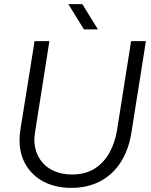

<svg xmlns="http://www.w3.org/2000/svg" viewBox="-20 -900 736 933"><path d="M326 13Q252 13 195.5 -15.5Q139 -44 107 -96.5Q75 -149 75 -219Q75 -231 76 -243.5Q77 -256 79 -269L148 -700H220L151 -262Q150 -252 148.5 -242.5Q147 -233 147 -224Q147 -172 170 -133Q193 -94 234.5 -73Q276 -52 330 -52Q393 -52 438 -79.5Q483 -107 511 -156.5Q539 -206 549 -269L617 -700H689L619 -258Q606 -174 567.5 -113Q529 -52 467.5 -19.5Q406 13 326 13ZM388 -757 312 -880H380L456 -757Z"/></svg>

Font: MuseoModerno Thin Light
Style: Italic
Weight: 300
Italic angle: -9°
Version: Version 1.003